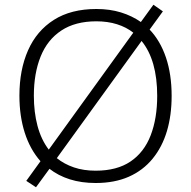

<svg xmlns="http://www.w3.org/2000/svg" viewBox="-20 -763 808 811"><path d="M705 -358Q705 -276 685 -209Q665 -142 624.5 -92.5Q584 -43 524 -16.5Q464 10 384 10Q324 10 275 -5.5Q226 -21 189 -50L132 28L91 1L151 -82Q107 -132 84.5 -202.5Q62 -273 62 -359Q62 -468 98.5 -550.5Q135 -633 207.5 -679Q280 -725 387 -725Q444 -725 491 -710.5Q538 -696 575 -670L628 -743L668 -715L612 -638Q657 -591 681 -520Q705 -449 705 -358ZM644 -358Q644 -509 578 -590L220 -95Q251 -70 292 -56Q333 -42 384 -42Q474 -42 531.5 -81Q589 -120 616.5 -191.5Q644 -263 644 -358ZM123 -359Q123 -289 138.5 -231Q154 -173 186 -131L543 -625Q514 -648 474.5 -660.5Q435 -673 387 -673Q298 -673 239 -634Q180 -595 151.5 -524Q123 -453 123 -359Z"/></svg>

Font: Noto Sans Georgian Light
Style: Regular
Weight: 300
Version: Version 2.002